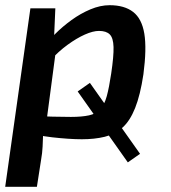

<svg xmlns="http://www.w3.org/2000/svg" viewBox="-22 -523 658 739"><path d="M277 -171 324 -204 517 69 470 102ZM400 -503Q457 -503 490.5 -477Q524 -451 533.5 -393.5Q543 -336 530 -237Q518 -157 498 -107Q478 -57 449 -31.5Q420 -6 381 3.5Q342 13 293 13Q269 13 239.5 11Q210 9 179 5.5Q148 2 120 -4Q92 -10 69 -18L91 -77Q141 -75 181 -74Q221 -73 251 -73Q293 -73 320.5 -79Q348 -85 364 -102.5Q380 -120 389 -153Q398 -186 406 -240Q416 -307 415 -342Q414 -377 400.5 -390.5Q387 -404 359 -404Q336 -404 304.5 -390Q273 -376 238 -350.5Q203 -325 170 -289L147 -341Q164 -366 191.5 -393.5Q219 -421 253.5 -446Q288 -471 326 -487Q364 -503 400 -503ZM191 -491 186 -376 198 -366 153 -26 144 -9Q143 17 142 41Q141 65 136 93L120 196H-2L95 -491Z"/></svg>

Font: Exo 2 SemiBold
Style: Italic
Weight: 600
Italic angle: -8°
Designer: Natanael Gama
Foundry: Natanael Gama
Version: Version 2.010